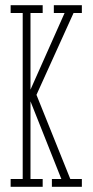

<svg xmlns="http://www.w3.org/2000/svg" viewBox="-20 -720 359 740"><path d="M21 0V-30H67.5V-670H21V-700H144.5V-670H97.5V-374.5L229 -670H187.5V-700H295.5V-670H263.5L116.5 -345.5L112.5 -374.5L251 -30H295.5V0H180V-30H216.5L92.5 -342L97.5 -343.5V-30H144.5V0Z"/></svg>

Font: Imbue Thin 10pt Thin
Style: Regular
Weight: 250
Version: Version 1.102